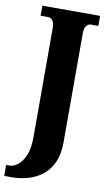

<svg xmlns="http://www.w3.org/2000/svg" viewBox="-124 -763 584 1051"><g transform="rotate(10 168.0 -237.0)"><path d="M-21 240V179H-1Q19 179 42.5 162Q66 145 83 106Q100 67 100 2V-603Q100 -633 89 -645.5Q78 -658 68 -658H23V-714H344V-658H300Q289 -658 278 -645.5Q267 -633 267 -601V1Q267 69 246 115Q225 161 189 188.5Q153 216 109.5 228Q66 240 21 240Z"/></g></svg>

Font: Noto Serif Tamil ExtraCondensed Black
Style: Regular
Weight: 900
Width: 2
Designer: Indian Type Foundry, Tom Grace, and the Monotype Design Team
Foundry: Monotype Imaging Inc.
Version: Version 2.004; ttfautohint (v1.8.4.7-5d5b)